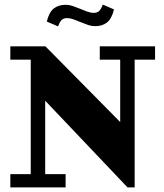

<svg xmlns="http://www.w3.org/2000/svg" viewBox="-20 -817 716 837"><path d="M178 -615 504 -285V-557H415V-615H656V-557H567V0H536L177 -378V-58H266V0H25V-58H114V-557H25V-615ZM184 -723Q194 -764 214.5 -780Q235 -796 266 -796Q282 -796 298 -790.5Q314 -785 329.5 -778.5Q345 -772 360 -766.5Q375 -761 389 -761Q406 -761 414.5 -771.5Q423 -782 428 -797L477 -776Q467 -735 446.5 -719Q426 -703 396 -703Q379 -703 363 -708.5Q347 -714 331.5 -720.5Q316 -727 301 -732.5Q286 -738 272 -738Q255 -738 246.5 -727.5Q238 -717 233 -702Z"/></svg>

Font: Bigshot One
Style: Regular
Weight: 400
Designer: Gesine Todt
Foundry: Gesine Todt
Version: Version 1.000